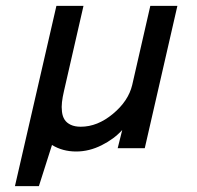

<svg xmlns="http://www.w3.org/2000/svg" viewBox="-20 -508 675 658"><path d="M31.2 129.9 173.3 -487.8H266.1L199.2 -195.8Q194.3 -174.8 192.4 -158Q190.4 -141.1 192.4 -125Q194.3 -108.9 201.4 -97.9Q208.5 -86.9 222.4 -80.3Q236.3 -73.7 256.8 -73.7Q314 -73.7 366.9 -117.7Q419.9 -161.6 433.1 -216.8L495.1 -487.8H587.9L476.1 0H383.3L398.9 -62.5Q371.1 -31.7 328.4 -10.3Q285.6 11.2 241.2 11.2Q194.3 11.2 158.2 -11.2L113.3 129.9Z"/></svg>

Font: HK Grotesk Medium Italic
Style: Regular
Weight: 500
Italic angle: -13°
Designer: Alfredo Marco Pradil and Stefan Peev
Foundry: Hanken Design Co.
Version: Version 1.000;PS 001.000;hotconv 1.0.88;makeotf.lib2.5.64775